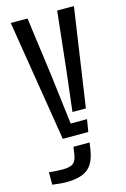

<svg xmlns="http://www.w3.org/2000/svg" viewBox="-123 -657 604 919"><g transform="rotate(-15 179.5 -197.5)"><path d="M124.5 0 27.5 -600H110.5L149.5 -311L180 -61H261L251 0ZM86.5 205Q72.5 205 53.5 203Q34.5 201 19 199V137.5Q32 139 50.2 140.2Q68.5 141.5 85 141.5Q123 141.5 138.2 130Q153.5 118.5 158.5 87.5L164 50H244L238.5 86.5Q232 127 215.8 153.2Q199.5 179.5 168.5 192.2Q137.5 205 86.5 205ZM202.5 -112 226 -311 257.5 -600H340.5L269 -112Z"/></g></svg>

Font: Big Shoulders Stencil Text Thin
Style: Regular
Weight: 400
Version: Version 2.001